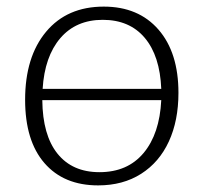

<svg xmlns="http://www.w3.org/2000/svg" viewBox="-20 -553 615 581"><path d="M520 -272Q520 -188 491 -125Q462 -62 407 -27Q352 8 277 8Q173 8 114.5 -59.5Q56 -127 56 -251Q56 -381 119.5 -457Q183 -533 294 -533Q399 -533 459.5 -463.5Q520 -394 520 -272ZM109 -284H468Q464 -384 418 -438.5Q372 -493 291 -493Q210 -493 162.5 -437.5Q115 -382 109 -284ZM468 -250H108Q109 -144 154 -88Q199 -32 281 -32Q366 -32 414.5 -90Q463 -148 468 -250Z"/></svg>

Font: Bitter Pro Light
Style: Regular
Weight: 300
Designer: Sol Matas, and Bitter project Authors
Foundry: Sol Matas
Version: Version 1.010